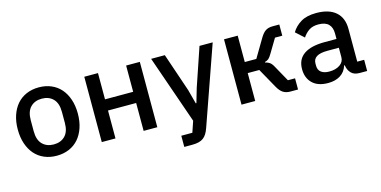

<svg xmlns="http://www.w3.org/2000/svg" viewBox="-72 -904 2927 1476"><g transform="rotate(-15 1391.5 -166.0)"><path d="M282 12Q228 12 183.5 -7Q139 -26 108 -61.5Q77 -97 60 -147.5Q43 -198 43 -260Q43 -322 60 -372.5Q77 -423 108 -458.5Q139 -494 183.5 -513Q228 -532 282 -532Q336 -532 380.5 -513Q425 -494 456 -458.5Q487 -423 504 -372.5Q521 -322 521 -260Q521 -198 504 -147.5Q487 -97 456 -61.5Q425 -26 380.5 -7Q336 12 282 12ZM282 -78Q338 -78 372 -112.5Q406 -147 406 -216V-304Q406 -373 372 -407.5Q338 -442 282 -442Q226 -442 192 -407.5Q158 -373 158 -304V-216Q158 -147 192 -112.5Q226 -78 282 -78Z M642 -520H751V-311H975V-520H1084V0H975V-222H751V0H642Z M1559 -520H1664L1445 103Q1436 129 1424.5 147.5Q1413 166 1397.5 177.5Q1382 189 1360 194.5Q1338 200 1308 200H1245V111H1333L1363 23L1174 -520H1283L1387 -214L1417 -101H1422L1455 -214Z M1754 -520H1863V-310H1955L2041 -455Q2063 -492 2085 -506Q2107 -520 2141 -520H2194V-431H2136L2070 -321Q2055 -295 2043.5 -285Q2032 -275 2013 -270V-266Q2033 -262 2048 -251.5Q2063 -241 2077 -215L2147 -89H2204V0H2142Q2109 0 2085.5 -15Q2062 -30 2041 -68L1955 -222H1863V0H1754Z M2693 0Q2650 0 2627 -24.5Q2604 -49 2599 -87H2594Q2579 -38 2539 -13Q2499 12 2442 12Q2361 12 2317.5 -30Q2274 -72 2274 -143Q2274 -221 2330.5 -260Q2387 -299 2496 -299H2590V-343Q2590 -391 2564 -417Q2538 -443 2483 -443Q2437 -443 2408 -423Q2379 -403 2359 -372L2294 -431Q2320 -475 2367 -503.5Q2414 -532 2490 -532Q2591 -532 2645 -485Q2699 -438 2699 -350V-89H2754V0ZM2473 -71Q2524 -71 2557 -93.5Q2590 -116 2590 -154V-229H2498Q2385 -229 2385 -159V-141Q2385 -106 2408.5 -88.5Q2432 -71 2473 -71Z"/></g></svg>

Font: IBMPlexSans-Medium
Style: Regular
Weight: 500
Designer: Mike Abbink, Paul van der Laan, Pieter van Rosmalen
Foundry: Bold Monday
Version: Version 3.1